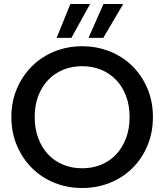

<svg xmlns="http://www.w3.org/2000/svg" viewBox="-20 -936 824 963"><path d="M747 -349Q747 -271 719.5 -205.5Q692 -140 644 -92.5Q596 -45 531 -19Q466 7 392 7Q318 7 253.5 -19Q189 -45 141 -92.5Q93 -140 65 -205.5Q37 -271 37 -349Q37 -427 65 -492Q93 -557 141 -604.5Q189 -652 253.5 -678Q318 -704 392 -704Q466 -704 531 -678Q596 -652 644 -604.5Q692 -557 719.5 -492Q747 -427 747 -349ZM154 -349Q154 -290 172 -242.5Q190 -195 221.5 -161.5Q253 -128 296.5 -110Q340 -92 392 -92Q444 -92 487.5 -110Q531 -128 562.5 -161.5Q594 -195 612 -242.5Q630 -290 630 -349Q630 -408 612 -455Q594 -502 562.5 -535Q531 -568 487.5 -586Q444 -604 392 -604Q340 -604 296.5 -586Q253 -568 221.5 -535Q190 -502 172 -455Q154 -408 154 -349ZM432 -916 338 -746H264L333 -916ZM598 -916 498 -746H424L499 -916Z"/></svg>

Font: SVN-Poppins Medium
Style: Regular
Weight: 500
Designer: Ninad Kale (Devanagari), Jonny Pinhorn (Latin)
Foundry: Indian Type Foundry
Version: Version 3.002 2017; ttfautohint (v1.8.3)